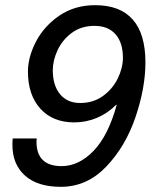

<svg xmlns="http://www.w3.org/2000/svg" viewBox="-20 -708 602 742"><path d="M28 -148Q28 -163 29 -173H122L121 -161Q121 -66 218 -66Q285 -66 342 -125.5Q399 -185 431 -303H429Q396 -270 354.5 -252.5Q313 -235 267 -235Q184 -235 136 -288Q88 -341 88 -431Q88 -488 119.5 -548Q151 -608 210 -648Q269 -688 348 -688Q444 -688 493 -632.5Q542 -577 542 -467Q542 -368 503.5 -255Q465 -142 390.5 -64Q316 14 215 14Q125 14 76.5 -29.5Q28 -73 28 -148ZM455 -485Q455 -543 426.5 -575.5Q398 -608 345 -608Q294 -608 257.5 -581Q221 -554 202.5 -514Q184 -474 184 -437Q184 -378 212 -344Q240 -310 290 -310Q341 -310 378.5 -337.5Q416 -365 435.5 -405.5Q455 -446 455 -485Z"/></svg>

Font: CST
Style: Italic
Weight: 400
Italic angle: -14°
Version: Version 1.00